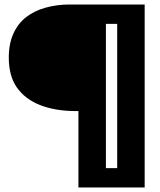

<svg xmlns="http://www.w3.org/2000/svg" viewBox="-20 -680 711 852"><path d="M328 152V-187H320Q225 -187 157 -214Q90 -241 54 -293Q19 -344 19 -425Q19 -487 40 -532Q60 -576 96 -604Q132 -632 182 -646Q233 -660 288 -660H450V152ZM380 152V66H576V152ZM500 152V-660H622V152ZM351 -574V-660H606V-574Z"/></svg>

Font: Bricolage Grotesque 36pt ExtraBold
Style: Regular
Weight: 800
Designer: Mathieu Triay
Foundry: Atelier Triay
Version: Version 1.000;gftools[0.9.30]